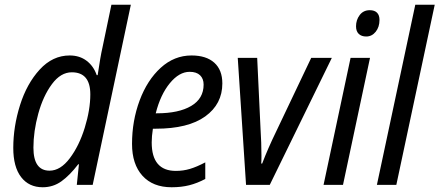

<svg xmlns="http://www.w3.org/2000/svg" viewBox="-20 -780 1854 810"><path d="M36 -156Q36 -246 64.5 -336.5Q93 -427 147.5 -486.5Q202 -546 274 -546Q316 -546 345.5 -523.5Q375 -501 388 -463H392Q404 -544 412 -578L450 -760H532L371 0H304L313 -87H310Q274 -40 239 -15Q204 10 160 10Q102 10 69 -33Q36 -76 36 -156ZM361 -382Q361 -475 283 -475Q236 -475 199 -425Q162 -375 141.5 -300.5Q121 -226 121 -157Q121 -60 189 -60Q235 -60 274.5 -112.5Q314 -165 337.5 -241Q361 -317 361 -382Z M537 -173Q537 -270 569 -356Q601 -442 658 -494Q715 -546 788 -546Q850 -546 884 -515.5Q918 -485 918 -428Q918 -341 846 -289Q774 -237 637 -237H625Q620 -205 620 -179Q620 -59 722 -59Q753 -59 781.5 -67.5Q810 -76 846 -95V-25Q812 -7 778.5 1.5Q745 10 704 10Q625 10 581 -38.5Q537 -87 537 -173ZM642 -302Q734 -302 786.5 -333Q839 -364 839 -423Q839 -448 824 -462.5Q809 -477 780 -477Q736 -477 696.5 -429Q657 -381 637 -302Z M983 -536H1065L1079 -239Q1083 -177 1083 -123Q1083 -98 1082 -90H1086Q1110 -153 1145 -225L1293 -536H1380L1118 0H1018Z M1482 -669Q1482 -696 1497.5 -716.5Q1513 -737 1540 -737Q1560 -737 1570.5 -726.5Q1581 -716 1581 -696Q1581 -666 1565 -646Q1549 -626 1525 -626Q1505 -626 1493.5 -637Q1482 -648 1482 -669ZM1459 -536H1541L1427 0H1345Z M1732 -760H1814L1652 0H1570Z"/></svg>

Font: Noto Sans UI Narrow
Style: Italic
Weight: 400
Width: 4
Italic angle: -12°
Designer: Monotype Design Team
Foundry: Monotype Imaging Inc.
Version: Version 1.001